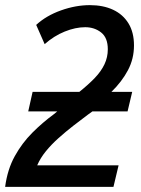

<svg xmlns="http://www.w3.org/2000/svg" viewBox="-20 -728 550 748"><path d="M0 0Q9 -68 37.5 -119.5Q66 -171 106 -211Q146 -251 191 -284L203 -294H90L107 -370H289Q324 -398 349 -424Q374 -450 387 -477.5Q400 -505 400 -536Q400 -581 374 -601.5Q348 -622 312 -622Q274 -622 232 -605Q190 -588 154 -556L121 -631Q160 -667 217.5 -687.5Q275 -708 330 -708Q382 -708 420.5 -690Q459 -672 480.5 -637Q502 -602 502 -551Q502 -499 478.5 -454.5Q455 -410 414 -370H495L477 -294H340L322 -281Q295 -261 265.5 -238Q236 -215 208 -190Q180 -165 158.5 -138.5Q137 -112 125 -84H442L422 0Z"/></svg>

Font: Ubuntu Sans Medium
Style: Italic
Weight: 500
Italic angle: -13.5°
Designer: Dalton Maag Ltd
Foundry: Dalton Maag Ltd
Version: Version 1.006